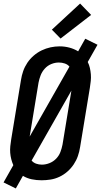

<svg xmlns="http://www.w3.org/2000/svg" viewBox="-30 -1007 569 1081"><path d="M59 54 -10 20 45 -77Q38 -93 33.5 -110.5Q29 -128 27.5 -146.5Q26 -165 28 -184Q30 -203 33 -222L88 -556Q92 -582 100.5 -606.5Q109 -631 124 -653.5Q139 -676 160 -694Q181 -712 205 -723.5Q229 -735 254.5 -740.5Q280 -746 306 -746Q334 -746 360.5 -739Q387 -732 410 -718L450 -789L519 -755L464 -658Q472 -642 476 -624.5Q480 -607 481.5 -588.5Q483 -570 481 -551Q479 -532 476 -513L421 -179Q417 -153 408.5 -128.5Q400 -104 385 -81.5Q370 -59 349.5 -41Q329 -23 304.5 -11.5Q280 0 254.5 4Q229 8 204 8Q176 8 149 2.5Q122 -3 99 -17ZM137 -238 361 -632Q351 -644 335 -649.5Q319 -655 301 -655Q280 -655 259 -646.5Q238 -638 222.5 -621Q207 -604 199 -583.5Q191 -563 187 -542ZM206 -80Q227 -80 248.5 -88.5Q270 -97 286 -113.5Q302 -130 310 -151Q318 -172 322 -193L372 -497L148 -103Q158 -91 173.5 -85.5Q189 -80 206 -80Q206 -80 206 -80Q206 -80 206 -80ZM311 -790 262 -840 421 -987 483 -923Z"/></svg>

Font: Iosevka Curly Semibold Oblique
Style: Regular
Weight: 600
Italic angle: -9°
Monospace: yes
Designer: Belleve Invis
Foundry: Belleve Invis
Version: Version 11.1.0; ttfautohint (v1.8.3)